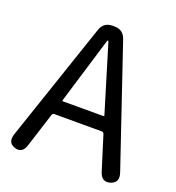

<svg xmlns="http://www.w3.org/2000/svg" viewBox="-133 -841 874 951"><g transform="rotate(20 303.5 -365.5)"><path d="M50 0Q8 -14 25 -64L237 -690Q252 -734 299 -734H308Q355 -734 370 -690L582 -64Q599 -15 555 0Q510 14 495 -36L439 -215Q436 -224 427 -224H177Q168 -224 165 -215L108 -36Q93 14 50 0ZM192 -303Q191 -298 196 -298H408Q413 -298 412 -303L307 -649Q304 -658 302 -658Q300 -658 297 -649Z"/></g></svg>

Font: Resource Han Rounded CN
Style: Regular
Weight: 400
Designer: Cyano Hao (round all glyphs); Ryoko NISHIZUKA  (kana, bopomofo & ideographs); Paul D. Hunt (Latin, Greek & Cyrillic); Sa
Foundry: Cyano Hao
Version: 0.990